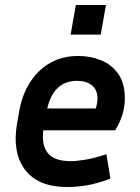

<svg xmlns="http://www.w3.org/2000/svg" viewBox="-20 -742 562 772"><path d="M424 -24Q369 -3 327.5 3.5Q286 10 250 10Q134 10 81.5 -58.5Q29 -127 48 -242L57 -294Q75 -396 138 -456.5Q201 -517 294 -517Q343 -517 385.5 -500Q428 -483 455 -445.5Q482 -408 482 -346Q482 -281 443 -218H154Q147 -157 173 -125.5Q199 -94 265 -94Q287 -94 324 -100Q361 -106 408 -122ZM290 -417Q196 -417 170 -306H365Q372 -327 372 -346Q372 -381 349.5 -399Q327 -417 290 -417ZM385 -603H264L285 -722H406Z"/></svg>

Font: Inria Sans
Style: Bold Italic
Weight: 700
Italic angle: -10°
Designer: Black Foundry Team
Foundry: Black Foundry
Version: Version 1.2; ttfautohint (v1.8.3)